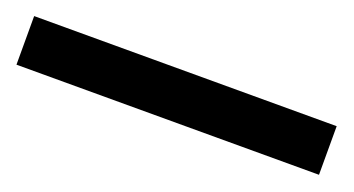

<svg xmlns="http://www.w3.org/2000/svg" viewBox="-24 -48 547 297"><g transform="rotate(20 249.0 100.0)"><path d="M498 59.6V139.6H0V59.6Z"/></g></svg>

Font: Carlito
Style: Bold
Weight: 700
Designer: Lukasz Dziedzic
Foundry: tyPoland Lukasz Dziedzic
Version: Version 1.104